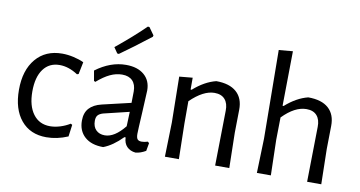

<svg xmlns="http://www.w3.org/2000/svg" viewBox="-71 -882 2004 1069"><g transform="rotate(10 931.5 -347.0)"><path d="M368 -439 354 -370 345 -367Q293 -401 242 -401Q183 -401 150 -356Q117 -311 117 -230Q117 -149 151.5 -102.5Q186 -56 247 -56Q274 -56 303.5 -65Q333 -74 359 -90L368 -85L359 -18Q298 8 237 8Q146 8 94 -54.5Q42 -117 42 -226Q42 -337 96.5 -401.5Q151 -466 245 -466Q276 -466 309.5 -458.5Q343 -451 368 -439Z M746 -346Q746 -329 740 -223Q734 -117 734 -99Q734 -77 741 -68.5Q748 -60 765 -60Q780 -60 799 -66L807 -59L799 -14Q770 3 742 6Q711 3 692.5 -16Q674 -35 673 -68H666Q612 -13 559 7Q492 7 454.5 -26.5Q417 -60 417 -118Q417 -162 440.5 -188Q464 -214 510 -225L672 -263L673 -328Q673 -367 652.5 -388Q632 -409 594 -409Q560 -409 526 -393Q492 -377 453 -343L445 -347L435 -404Q518 -466 606 -466Q671 -466 708.5 -434Q746 -402 746 -346ZM526 -177Q506 -171 497 -160.5Q488 -150 488 -129Q488 -96 506.5 -77.5Q525 -59 556 -59Q611 -59 668 -130L671 -212ZM697 -696 727 -654 725 -646Q626 -569 555 -519L546 -520L524 -552Q622 -632 688 -697Z M1196 -311Q1197 -352 1177 -375Q1157 -398 1118 -398Q1055 -398 982 -327V-201L986 0H907L912 -194L908 -453L983 -460V-393H989Q1051 -448 1116 -464Q1191 -464 1230.5 -429Q1270 -394 1269 -329L1267 -199L1271 0H1191Z M1716 -311Q1717 -352 1697 -375Q1677 -398 1638 -398Q1572 -398 1503 -327L1501 -201L1506 0H1427L1433 -195L1428 -695L1507 -702L1503 -393H1509Q1571 -448 1636 -464Q1712 -464 1751 -429Q1790 -394 1789 -329L1787 -199L1791 0H1711Z"/></g></svg>

Font: Alegreya Sans
Style: Regular
Weight: 400
Designer: Juan Pablo del Peral
Foundry: Huerta Tipografica
Version: Version 2.008; ttfautohint (v1.6)